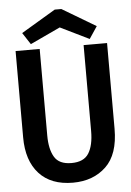

<svg xmlns="http://www.w3.org/2000/svg" viewBox="-56 -842 612 897"><g transform="rotate(-5 250.0 -393.5)"><path d="M250 13Q147 13 91.5 -48Q36 -109 36 -218V-623H149V-217Q149 -153 171 -116Q193 -79 251 -79Q309 -79 332 -116Q355 -153 355 -220V-623H465V-221Q465 -101 405 -44Q345 13 250 13ZM110 -649 74 -704 235 -800H266L424 -706L386 -649L251 -715Z"/></g></svg>

Font: Inconsolata
Style: Bold
Weight: 700
Monospace: yes
Designer: Raph Levien, Cyreal, Brenton Simpson
Foundry: Raph Levien, Cyreal, Google
Version: Version 3.100; ttfautohint (v1.8.4.7-5d5b)